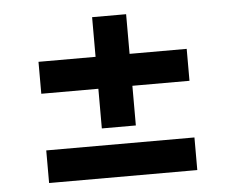

<svg xmlns="http://www.w3.org/2000/svg" viewBox="-43 -607 760 627"><g transform="rotate(-5 336.5 -293.5)"><path d="M93.4 -29.5V-136.4H579.2V-29.5ZM93.4 -322.1V-426.8H579.2V-322.1ZM280.5 -192.1V-556.8H392V-192.1Z"/></g></svg>

Font: InterMG SemiBold
Style: Regular
Weight: 600
Designer: Rasmus Andersson
Foundry: rsms
Version: Version 3.019;December 26, 2023;FontCreator 15.0.0.2955 64-b